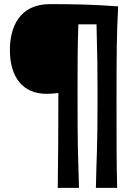

<svg xmlns="http://www.w3.org/2000/svg" viewBox="-20 -731 665 931"><path d="M553 -700C438 -709 338 -711 223 -711C74 -711 28 -600 28 -488C28 -357 90 -276 206 -276C219 -276 242 -277 263 -280C263 -78 262 26 260 180H363C358 -17 356 18 356 -291C356 -403 356 -505 360 -613H448C452 -469 453 -394 453 -269C453 10 448 16 445 180H548C545 41 545 -28 545 -236C545 -468 546 -578 553 -700Z"/></svg>

Font: CantoraOne
Style: Regular
Weight: 400
Designer: Pablo Impallari, Rodrigo Fuenzalida
Foundry: Pablo Impallari
Version: Version 1.001